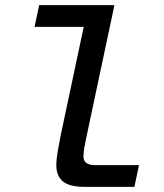

<svg xmlns="http://www.w3.org/2000/svg" viewBox="-20 -730 640 750"><path d="M313 0Q251 0 225.5 -21.5Q200 -43 200 -85Q200 -108 205.5 -138.5Q211 -169 217 -201L307 -625H115L133 -710H427L317 -192Q312 -169 309 -151Q306 -133 306 -119Q306 -85 351 -85H523L505 0Z"/></svg>

Font: Geist Mono Medium
Style: Italic
Weight: 500
Italic angle: -12°
Monospace: yes
Designer: Basement.studio, Andrés Briganti, Mateo Zaragoza
Foundry: Basement.studio, Vercel, Andrés Briganti, Guido Ferreyra, Mateo Zaragoza
Version: Version 1.500; ttfautohint (v1.8.4.7-5d5b)